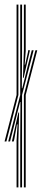

<svg xmlns="http://www.w3.org/2000/svg" viewBox="-20 -820 183 840"><path d="M68.5 0V-212.8L69.5 -373.5H67.5L44.2 -280L24 -201.2H16L68.5 -404.5V-800H76.5V-594.5L75.5 -434.2H77.5L102 -534L119 -600H127L76.5 -404.5V0ZM52.5 0V-204.8L56.8 -275.8H54.2L42.5 -210.8L40 -201.2H32L60.5 -327.8H63.5L60.5 -204.2V0ZM84.5 0V-404.5L135 -600H143L92.5 -404.5V0ZM0 -201.2 52.5 -404.5V-800H60.5V-404.5L8 -201.2ZM80.5 -479.5 84.5 -601.5V-800H92.5V-597L88 -537.2H90L102.8 -594V-600H111L83.5 -479.5Z"/></svg>

Font: Big Shoulders Inline Text SC Thin
Style: Regular
Weight: 100
Designer: Patric King
Foundry: XO Type Co
Version: Version 2.002